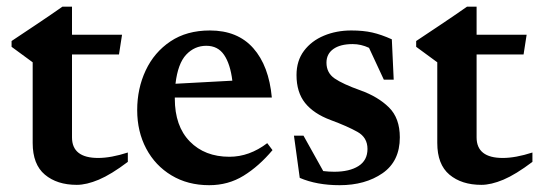

<svg xmlns="http://www.w3.org/2000/svg" viewBox="-20 -532 1586 564"><path d="M191.5 -128.5Q191.5 -68 268.5 -68Q306 -68 355.5 -84V-56.5Q306.5 -19.5 270.2 -4.2Q234 11 205.5 11Q147.5 11 111.8 -19Q76 -49 76 -112V-349L14 -394.5V-411.5Q47 -433.5 88.5 -461.2Q130 -489 163.5 -512.5H191.5V-430H338.5L329.5 -372H191.5Z M596.5 -442.5Q678 -442.5 724 -390.5Q770 -338.5 778.5 -245.5H493.5V-242.5Q493.5 -161.5 537.5 -116.5Q581.5 -71.5 654 -71.5Q712.5 -71.5 765 -111.5L780.5 -91Q740.5 -43.5 695.5 -15.8Q650.5 12 594.5 12Q531.5 12 483.8 -16.8Q436 -45.5 409.5 -95.5Q383 -145.5 383 -208.5Q383 -272 408 -325.2Q433 -378.5 480.8 -410.5Q528.5 -442.5 596.5 -442.5ZM586 -397.5Q551.5 -397.5 527 -371.5Q502.5 -345.5 495.5 -286L662.5 -295Q656.5 -344 638.2 -370.8Q620 -397.5 586 -397.5Z M1012 -442.5Q1047 -442.5 1073.5 -436.5Q1100 -430.5 1131 -416.5L1136.5 -298H1107.5L1064 -391.5Q1040.5 -402.5 1016 -402.5Q979.5 -402.5 959.2 -388Q939 -373.5 939 -348Q939 -318 963 -301.5Q987 -285 1039 -266.5Q1090.5 -248 1122.5 -216.5Q1154.5 -185 1154.5 -128.5Q1154.5 -58.5 1103.8 -23.2Q1053 12 977.5 12Q910.5 12 860.5 -9.5L843.5 -133.5H871.5L929.5 -29.5Q938 -28.5 946 -28Q954 -27.5 962 -27.5Q1006.5 -27.5 1033 -44.2Q1059.5 -61 1059.5 -94.5Q1059.5 -128 1030.2 -144.5Q1001 -161 951 -179.5Q901.5 -198 876.2 -229.5Q851 -261 851 -311.5Q851 -353.5 873 -382.8Q895 -412 931.5 -427.2Q968 -442.5 1012 -442.5Z M1380 -128.5Q1380 -68 1457 -68Q1494.5 -68 1544 -84V-56.5Q1495 -19.5 1458.8 -4.2Q1422.5 11 1394 11Q1336 11 1300.2 -19Q1264.5 -49 1264.5 -112V-349L1202.5 -394.5V-411.5Q1235.5 -433.5 1277 -461.2Q1318.5 -489 1352 -512.5H1380V-430H1527L1518 -372H1380Z"/></svg>

Font: Newsreader Text SemiBold
Style: Regular
Weight: 600
Designer: Hugues Gentile
Foundry: Production Type
Version: Version 1.001